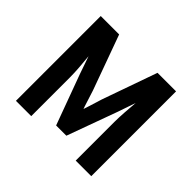

<svg xmlns="http://www.w3.org/2000/svg" viewBox="-150 -851 1047 1047"><g transform="rotate(45 373.5 -327.0)"><path d="M83 -654V0H201V-300C201 -344 196 -401 191 -452L226 -351L333 -60H412L518 -351L553 -453C549 -401 544 -343 544 -300V0H664V-654H521L409 -337C401 -312 393 -287 386 -263C382 -251 379 -240 375 -229C373 -234 372 -238 370 -243C360 -274 350 -307 340 -337L225 -654Z"/></g></svg>

Font: Source Sans Pro SemBd
Style: Regular
Weight: 700
Designer: Paul D. Hunt
Foundry: Adobe Systems Incorporated
Version: Version 2.020;PS 2.0;hotconv 1.0.86;makeotf.lib2.5.63406